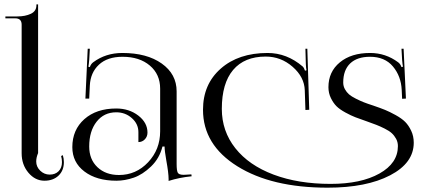

<svg xmlns="http://www.w3.org/2000/svg" viewBox="-20 -828 1966 888"><path d="M80.1 -119.1V-713.9Q80.1 -743.2 50.8 -743.2H4.9V-752H60.5Q96.7 -752 122.6 -764.2Q148.4 -776.4 148.4 -803.7V-807.6H156.2V-724.6V-120.1Q147.5 -99.6 147.5 -81.1Q147.5 -56.6 166 -38.6Q184.6 -20.5 210 -20.5Q235.4 -20.5 251 -36.1Q266.6 -51.8 266.6 -78.1Q266.6 -92.8 262.7 -106.4L270.5 -110.4Q275.4 -94.7 275.4 -78.1Q275.4 -39.1 250.5 -15.6Q225.6 7.8 185.5 7.8Q142.6 7.8 111.3 -29.3Q80.1 -66.4 80.1 -119.1Z M720.7 -418Q720.7 -484.4 672.9 -524.9Q625 -565.4 546.9 -565.4Q476.6 -565.4 437.5 -528.8Q398.4 -492.2 395.5 -432.6L392.6 -372.1H375L385.7 -602.5H395.5L392.6 -550.8Q390.6 -527.3 388.7 -519.5L395.5 -517.6Q400.4 -532.2 411.1 -540Q468.8 -583 545.9 -583Q659.2 -583 728 -534.2Q796.9 -485.4 796.9 -405.3V-69.3Q796.9 -39.1 802.2 -29.3Q807.6 -19.5 829.1 -19.5L848.6 -20.5L865.2 -21.5L866.2 -12.7Q808.6 -6.8 759.8 8.8V1Q759.8 -28.3 749 -86.9Q741.2 -130.9 741.2 -150.4H731.4Q717.8 -95.7 678.7 -58.1Q639.6 -20.5 598.6 -6.3Q557.6 7.8 518.6 7.8Q426.8 7.8 370.6 -34.7Q314.5 -77.1 314.5 -147.5Q314.5 -227.5 370.1 -276.9Q425.8 -326.2 517.6 -326.2Q577.1 -326.2 619.6 -293.5Q662.1 -260.7 662.1 -214.8Q662.1 -196.3 649.9 -183.6Q637.7 -170.9 620.1 -170.9V-216.8Q620.1 -254.9 589.8 -281.7Q559.6 -308.6 517.6 -308.6Q460.9 -308.6 426.8 -265.1Q392.6 -221.7 392.6 -150.4Q392.6 -90.8 430.7 -54.7Q468.8 -18.6 530.3 -18.6Q609.4 -18.6 665 -77.6Q720.7 -136.7 720.7 -220.7Z M1508.8 22.5Q1649.4 22.5 1734.9 -25.4Q1820.3 -73.2 1820.3 -152.3Q1820.3 -170.9 1812 -186Q1803.7 -201.2 1792 -211.9Q1780.3 -222.7 1758.8 -233.4Q1737.3 -244.1 1720.7 -250.5Q1704.1 -256.8 1676.8 -266.6Q1643.6 -278.3 1624 -285.6Q1604.5 -293 1577.6 -307.6Q1550.8 -322.3 1536.1 -336.9Q1521.5 -351.6 1510.3 -374.5Q1499 -397.5 1499 -424.8Q1499 -496.1 1551.8 -539.6Q1604.5 -583 1691.4 -583Q1763.7 -583 1821.3 -540Q1832 -532.2 1836.9 -517.6L1843.8 -519.5Q1841.8 -527.3 1839.8 -550.8L1836.9 -602.5H1846.7L1857.4 -372.1L1839.8 -371.1L1837.9 -412.1Q1835 -475.6 1797.4 -520.5Q1759.8 -565.4 1691.4 -565.4Q1631.8 -565.4 1599.6 -534.7Q1567.4 -503.9 1567.4 -446.3Q1567.4 -429.7 1575.2 -415.5Q1583 -401.4 1594.2 -391.6Q1605.5 -381.8 1626 -371.6Q1646.5 -361.3 1662.6 -355Q1678.7 -348.6 1706.1 -339.8Q1740.2 -328.1 1760.7 -319.8Q1781.2 -311.5 1809.6 -295.9Q1837.9 -280.3 1854 -264.2Q1870.1 -248 1881.8 -223.1Q1893.6 -198.2 1893.6 -168Q1893.6 -74.2 1784.2 -17.1Q1674.8 40 1495.1 40Q1236.3 40 1077.6 -59.1Q918.9 -158.2 918.9 -320.3Q918.9 -438.5 1001 -510.7Q1083 -583 1217.8 -583Q1306.6 -583 1379.9 -520.5Q1386.7 -513.7 1390.6 -501L1397.5 -502.9Q1395.5 -512.7 1394.5 -531.2L1392.6 -602.5H1401.4L1410.2 -320.3L1392.6 -319.3L1389.6 -410.2Q1387.7 -471.7 1333.5 -519Q1279.3 -566.4 1209 -566.4Q1110.4 -566.4 1058.1 -504.4Q1005.9 -442.4 1005.9 -324.2Q1005.9 -221.7 1068.4 -142.6Q1130.9 -63.5 1245.1 -20.5Q1359.4 22.5 1508.8 22.5Z"/></svg>

Font: FoglihtenNo07
Style: Regular
Weight: 500
Designer: gluk (gluksza@wp.pl)
Foundry: gluk (gluksza@wp.pl)
Version: Version 0.871